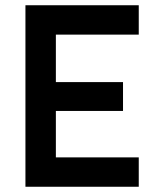

<svg xmlns="http://www.w3.org/2000/svg" viewBox="-20 -712 597 732"><path d="M77 0H509V-112H193V-289H449V-399H193V-580H509V-692H77Z"/></svg>

Font: TitilliumText22L
Style: 800 wt
Weight: 800
Designer: Campivisivi
Foundry: Campivisivi
Version: 1.000